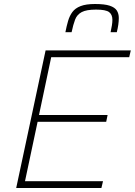

<svg xmlns="http://www.w3.org/2000/svg" viewBox="-20 -940 674 960"><path d="M61 0 208 -688H634L626 -654H236L175 -365H518L511 -331H168L105 -34H495L487 0ZM307 -779Q313 -810 320.5 -835.5Q328 -861 342 -880Q356 -899 383 -909.5Q410 -920 455 -920Q503 -920 528.5 -911.5Q554 -903 564 -887.5Q574 -872 574 -850Q574 -834 571.5 -816.5Q569 -799 564 -779H533Q537 -798 539.5 -813Q542 -828 542 -841Q542 -867 525.5 -879.5Q509 -892 460 -892Q412 -892 388.5 -879.5Q365 -867 355.5 -842Q346 -817 338 -779Z"/></svg>

Font: Saira Thin
Style: Italic
Weight: 100
Italic angle: -12°
Designer: Hector Gatti with collaboration of the Omnibus-Type team
Foundry: Omnibus-Type
Version: Version 1.101